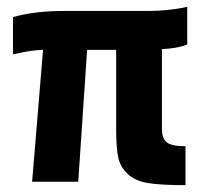

<svg xmlns="http://www.w3.org/2000/svg" viewBox="-20 -532 600 562"><path d="M320 -154V-386H235L209 0H74L106 -386Q92 -386 70 -383Q48 -380 33 -376L18 -373V-482Q82 -500 168 -500H419Q444 -500 471.5 -503Q499 -506 514 -509L528 -512V-402Q504 -391 454 -388V-154Q454 -127 468 -115.5Q482 -104 523 -104V10Q453 10 414.5 4Q376 -2 354 -22.5Q332 -43 326 -71.5Q320 -100 320 -154Z"/></svg>

Font: TitilliumText
Style: ExtraBold
Weight: 800
Designer: Accademia di Belle Arti di Urbino and others
Foundry: Accademia di Belle Arti di Urbino and others.
Version: Version 60.001